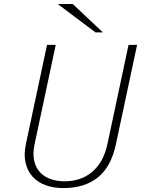

<svg xmlns="http://www.w3.org/2000/svg" viewBox="-20 -937 710 967"><path d="M498 -773.9H460.9L270.5 -917H346.2ZM670.4 -710.9 564 -211.4Q539.6 -96.7 472.7 -43.2Q405.8 10.3 298.3 10.3Q250 10.3 210.2 -4.2Q170.4 -18.6 144.5 -46.9Q118.7 -75.2 108.9 -116.5Q99.1 -157.7 110.4 -211.4L216.8 -710.9H260.7L154.3 -211.4Q144.5 -165.5 151.6 -130.6Q158.7 -95.7 179.2 -72Q199.7 -48.3 232.2 -36.1Q264.6 -23.9 305.7 -23.9Q344.2 -23.9 378.7 -34.9Q413.1 -45.9 441.4 -68.8Q469.7 -91.8 490.2 -127.2Q510.7 -162.6 521 -211.4L627.4 -710.9Z"/></svg>

Font: Ufes Sans Thin
Style: Italic
Weight: 100
Designer: Ricardo Esteves & Thais Bronze
Foundry: ProDesignUfes - Ricardo Esteves, Thais Bronze
Version: Version 2.0